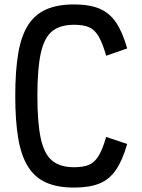

<svg xmlns="http://www.w3.org/2000/svg" viewBox="-20 -834 640 868"><path d="M315 14Q240 14 189 -8.5Q138 -31 107 -80Q76 -129 62.5 -208Q49 -287 49 -401Q49 -514 62.5 -593Q76 -672 107 -720.5Q138 -769 189 -791.5Q240 -814 315 -814Q384 -814 429.5 -795Q475 -776 504.5 -732.5Q534 -689 555 -615L460 -582Q444 -638 426.5 -668.5Q409 -699 383.5 -710.5Q358 -722 315 -722Q252 -722 216 -693Q180 -664 164.5 -594Q149 -524 149 -401Q149 -278 164.5 -207.5Q180 -137 216 -107.5Q252 -78 315 -78Q358 -78 383.5 -89.5Q409 -101 426.5 -130.5Q444 -160 460 -215L555 -183Q534 -110 504.5 -66.5Q475 -23 430 -4.5Q385 14 315 14Z"/></svg>

Font: Victor Mono Thin
Style: Regular
Weight: 100
Monospace: yes
Designer: Rune Bjørnerås
Version: Version 1.561;gftools[0.9.30]